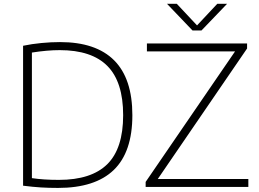

<svg xmlns="http://www.w3.org/2000/svg" viewBox="-20 -964 1334 990"><path d="M99 -6.5V-728Q144 -737.5 193.5 -742.2Q243 -747 289.5 -747Q474.5 -747 568.5 -653Q662.5 -559 662.5 -370Q662.5 -180 566.5 -87.5Q470.5 5 279 5Q231.5 5 191 2.5Q150.5 0 99 -6.5ZM615 -370Q615 -541.5 534 -623.5Q453 -705.5 288 -705.5Q224 -705.5 144.5 -693V-45.5Q204 -36.5 283.5 -36.5Q451 -36.5 533 -117.2Q615 -198 615 -370ZM793.5 -41H1260.5V0H731V-26L1192 -699H737.5V-740H1254V-714ZM1100.5 -944.5H1151L1019 -807H972.5L841 -944.5H891.5L996 -833Z"/></svg>

Font: Encode Sans Semi Expanded ExLight
Style: Regular
Weight: 275
Width: 6
Designer: Multiple Designers
Foundry: Impallari Type
Version: Version 2.000